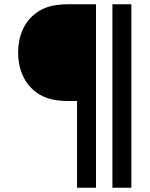

<svg xmlns="http://www.w3.org/2000/svg" viewBox="-20 -740 702 901"><path d="M341.5 141V-266H296Q269.5 -266 243 -270Q186.5 -278.5 146.5 -309.5Q106.5 -340.5 85.8 -388Q65 -435.5 65 -493Q65 -550.5 85.5 -598Q106 -645.5 146 -676.5Q186 -707.5 243 -716Q269.5 -720 296 -720H430.5V141ZM596.5 141H507.5V-720H596.5Z"/></svg>

Font: CCSD_manrope Medium
Style: Regular
Weight: 500
Designer: Mikhail Sharanda
Foundry: Mikhail Sharanda
Version: Version 4.503